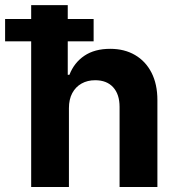

<svg xmlns="http://www.w3.org/2000/svg" viewBox="-64 -748 710 768"><path d="M211.7 -315.2V0H60.7V-727.5H207V-448.8H213.7Q232.4 -497.2 273.5 -525Q314.6 -552.7 376.8 -552.7Q433.6 -552.7 476 -528Q518.5 -503.3 542 -457.4Q565.6 -411.4 565.6 -347.3V0H414.3V-320.3Q414.3 -370.8 388.6 -399Q363 -427.1 316.6 -427.1Q285.8 -427.1 262.2 -413.8Q238.5 -400.5 225.1 -375.6Q211.7 -350.8 211.7 -315.2ZM-43.6 -582.6V-672.1H310.5V-582.6Z"/></svg>

Font: Inter V
Style: 
Weight: 400
Designer: Rasmus Andersson
Foundry: rsms
Version: Version 4.000;git-a3f224843